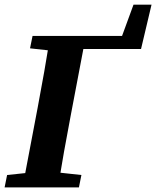

<svg xmlns="http://www.w3.org/2000/svg" viewBox="-22 -813 677 833"><path d="M-2 0H320.4L331.2 -53.7L193.5 -68.7H150.3L8.8 -53.7L-2 0ZM75.7 0H229.4C246.1 -103 264.8 -207 284.6 -310.7L350.4 -657H196C179.3 -554 161.3 -450 141.6 -347L75.7 0ZM108.3 -603.3 245.2 -588.3H260.8L273.9 -657H119.2L108.3 -603.3ZM256.9 -600.5H589.9L635.4 -792.7H557.2L486.8 -600.5L569 -657H268.3L256.9 -600.5Z"/></svg>

Font: Source Serif Variable
Style: Italic
Weight: 389
Italic angle: -12°
Designer: Frank Grießhammer
Foundry: Adobe Systems Incorporated
Version: Version 3.001;hotconv 1.0.111;makeotfexe 2.5.65597